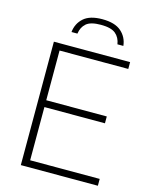

<svg xmlns="http://www.w3.org/2000/svg" viewBox="-136 -1025 877 1112"><g transform="rotate(15 303.0 -469.0)"><path d="M99 0V-740H556V-699H144V-401H507V-360H144V-41H561V0ZM183 -820.5Q188.5 -872.5 225.5 -905.5Q262.5 -938.5 337.5 -938.5Q413 -938.5 450.8 -905.2Q488.5 -872 494 -820.5H458.5Q452.5 -860 425.8 -882.5Q399 -905 337.5 -905Q276 -905 250 -882.5Q224 -860 218.5 -820.5Z"/></g></svg>

Font: Encode Sans Semi Expanded ExtraLight
Style: Regular
Weight: 200
Width: 6
Designer: Multiple Designers
Foundry: Impallari Type
Version: Version 3.000; ttfautohint (v1.8.3) -l 8 -r 50 -G 200 -x 14 